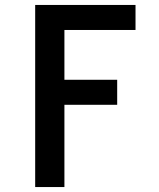

<svg xmlns="http://www.w3.org/2000/svg" viewBox="-20 -755 640 775"><path d="M122 0V-735H527V-634H240V-433H453V-332H240V0Z"/></svg>

Font: Iosevka Curly Extended
Style: Bold
Weight: 700
Width: 7
Monospace: yes
Designer: Belleve Invis
Foundry: Belleve Invis
Version: Version 11.1.0; ttfautohint (v1.8.3)